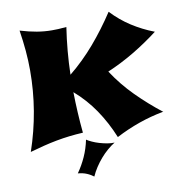

<svg xmlns="http://www.w3.org/2000/svg" viewBox="-90 -682 951 1002"><g transform="rotate(-10 386.0 -181.0)"><path d="M320.8 -558.1Q301.8 -433.6 298.8 -309.1Q371.6 -368.2 433.8 -440.7Q496.1 -513.2 551.8 -598.1Q598.6 -548.3 653.3 -513.2Q708 -478 770 -454.1H772Q708.5 -405.3 638.7 -363.5Q568.8 -321.8 496.1 -291Q544.9 -216.3 607.7 -153.3Q670.4 -90.3 742.2 -34.2H737.8Q608.4 -9.8 485.8 54.2Q452.6 -26.9 406.5 -94.7Q360.4 -162.6 297.9 -216.8Q298.8 -162.6 301.8 -108.4Q304.7 -54.2 310.1 0Q272.9 2 237.8 6.1Q202.6 10.3 167.7 16.8Q132.8 23.4 97.7 32.2Q62.5 41 24.9 51.8Q95.2 -153.3 95.2 -368.2Q95.2 -419.4 90.6 -472.4Q85.9 -525.4 77.1 -582Q124 -567.9 164.8 -561Q205.6 -554.2 244.1 -554.2Q259.8 -554.2 277.6 -554.9Q295.4 -555.7 320.8 -558.1ZM463.9 79.6Q443.8 91.8 424.1 108.9Q404.3 126 386.7 146.5Q369.1 167 354.2 189.7Q339.4 212.4 329.1 235.8Q314.9 224.6 294.7 215.8Q274.4 207 247.1 204.6Q272.9 168 291.5 126.7Q310.1 85.4 319.8 38.6Q330.6 45.9 347.7 53.7Q364.7 61.5 384.5 67.4Q404.3 73.2 424.8 76.9Q445.3 80.6 463.9 79.6Z"/></g></svg>

Font: Shojumaru
Style: Regular
Weight: 400
Version: Version 1.001